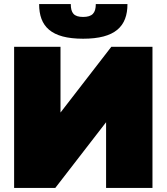

<svg xmlns="http://www.w3.org/2000/svg" viewBox="-20 -932 826 952"><path d="M736 0V-700H532L280 -374V-700H50V0H254L506 -326V0ZM392 -740C551 -740 612 -801 612 -912H455C455 -868 438 -848 392 -848C346 -848 331 -868 331 -912H174C174 -801 233 -740 392 -740Z"/></svg>

Font: Chess Sans Black
Style: Regular
Weight: 900
Designer: Wolf Bōese
Foundry: Wolf Bōese
Version: Version 7.223;Glyphs 3.3 (3306)